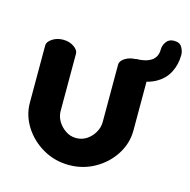

<svg xmlns="http://www.w3.org/2000/svg" viewBox="-92 -677 770 777"><g transform="rotate(15 293.5 -289.0)"><path d="M263 9Q203 9 153.5 -19.5Q104 -48 74.5 -94.5Q45 -141 45 -194V-434Q45 -449 64.5 -462Q84 -475 110 -475Q136 -475 155 -462Q174 -449 174 -434V-194Q174 -171 186 -151Q198 -131 218 -117.5Q238 -104 262 -104Q287 -104 306.5 -117Q326 -130 338 -151Q350 -172 350 -194V-435Q350 -451 369.5 -463Q389 -475 414 -475Q443 -475 461 -463Q479 -451 479 -435V-194Q479 -140 449.5 -93.5Q420 -47 370.5 -19Q321 9 263 9ZM413 -391V-476Q454 -476 477.5 -491.5Q501 -507 501 -539Q501 -556 512 -571.5Q523 -587 544 -587Q569 -587 578 -570.5Q587 -554 587 -539Q587 -499 569.5 -465Q552 -431 514 -411Q476 -391 413 -391Z"/></g></svg>

Font: Dosis ExtraLight
Style: Bold
Weight: 700
Version: Version 3.001; ttfautohint (v1.8.2)